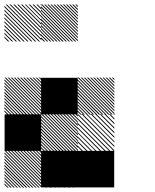

<svg xmlns="http://www.w3.org/2000/svg" viewBox="-21 -855 708 876"><path d="M333.3 -166.7H500V0H333.3ZM166.7 -166.7H333.3V0H166.7ZM167.5 -155.8 155.8 -167.5H161.7L167.5 -161.7ZM167.5 -141.7 141.7 -167.5H147.5L167.5 -147.5ZM167.5 -127.5 127.5 -167.5H133.3L167.5 -133.3ZM167.5 -113.3 113.3 -167.5H119.2L167.5 -119.2ZM167.5 -99.2 99.2 -167.5H105L167.5 -105ZM167.5 -85 85 -167.5H90.8L167.5 -90.8ZM167.5 -70.8 70.8 -167.5H76.7L167.5 -76.7ZM167.5 -56.7 56.7 -167.5H62.5L167.5 -62.5ZM167.5 -42.5 42.5 -167.5H48.3L167.5 -48.3ZM167.5 -28.3 28.3 -167.5H34.2L167.5 -34.2ZM167.5 -14.2 14.2 -167.5H20L167.5 -20ZM167.5 0 0 -167.5H5.8L167.5 -5.8ZM154.2 0.8 -0.8 -154.2V-160L160 0.8ZM140 0.8 -0.8 -140V-145.8L145.8 0.8ZM125.8 0.8 -0.8 -125.8V-131.7L131.7 0.8ZM111.7 0.8 -0.8 -111.7V-117.5L117.5 0.8ZM96.7 0.8 -0.8 -96.7V-103.3L103.3 0.8ZM83.3 0.8 -0.8 -83.3V-89.2L89.2 0.8ZM69.2 0.8 -0.8 -69.2V-75L75 0.8ZM55 0.8 -0.8 -55V-60.8L60.8 0.8ZM40.8 0.8 -0.8 -40.8V-46.7L46.7 0.8ZM26.7 0.8 -0.8 -26.7V-32.5L32.5 0.8ZM12.5 0.8 -0.8 -12.5V-18.3L18.3 0.8ZM334.2 -163.3 330 -167.5H334.2ZM334.2 -142.5 309.2 -167.5H315L334.2 -148.3ZM334.2 -121.7 288.3 -167.5H294.2L334.2 -127.5ZM334.2 -100.8 267.5 -167.5H273.3L334.2 -106.7ZM334.2 -80 246.7 -167.5H252.5L334.2 -85.8ZM334.2 -59.2 225.8 -167.5H231.7L334.2 -65ZM334.2 -38.3 205 -167.5H210L334.2 -43.3ZM334.2 -17.5 184.2 -167.5H190L334.2 -23.3ZM331.7 0.8 165.8 -165 169.2 -167.5 334.2 -2.5ZM310.8 0.8 165.8 -144.2V-150L316.7 0.8ZM290 0.8 165.8 -123.3V-129.2L295.8 0.8ZM269.2 0.8 165.8 -102.5V-108.3L275 0.8ZM248.3 0.8 165.8 -81.7V-86.7L253.3 0.8ZM227.5 0.8 165.8 -60.8V-66.7L233.3 0.8ZM206.7 0.8 165.8 -40V-45.8L212.5 0.8ZM185.8 0.8 165.8 -19.2V-25L191.7 0.8ZM334.2 -167.5H335.8L334.2 -169.2ZM167.5 -155.8 155.8 -167.5H161.7L167.5 -161.7ZM167.5 -141.7 141.7 -167.5H147.5L167.5 -147.5ZM167.5 -127.5 127.5 -167.5H133.3L167.5 -133.3ZM167.5 -113.3 113.3 -167.5H119.2L167.5 -119.2ZM167.5 -99.2 99.2 -167.5H105L167.5 -105ZM167.5 -85 85 -167.5H90.8L167.5 -90.8ZM167.5 -70.8 70.8 -167.5H76.7L167.5 -76.7ZM167.5 -56.7 56.7 -167.5H62.5L167.5 -62.5ZM167.5 -42.5 42.5 -167.5H48.3L167.5 -48.3ZM167.5 -28.3 28.3 -167.5H34.2L167.5 -34.2ZM167.5 -14.2 14.2 -167.5H20L167.5 -20ZM167.5 0 0 -167.5H5.8L167.5 -5.8ZM154.2 0.8 -0.8 -154.2V-160L160 0.8ZM140 0.8 -0.8 -140V-145.8L145.8 0.8ZM125.8 0.8 -0.8 -125.8V-131.7L131.7 0.8ZM111.7 0.8 -0.8 -111.7V-117.5L117.5 0.8ZM96.7 0.8 -0.8 -96.7V-103.3L103.3 0.8ZM83.3 0.8 -0.8 -83.3V-89.2L89.2 0.8ZM69.2 0.8 -0.8 -69.2V-75L75 0.8ZM55 0.8 -0.8 -55V-60.8L60.8 0.8ZM40.8 0.8 -0.8 -40.8V-46.7L46.7 0.8ZM26.7 0.8 -0.8 -26.7V-32.5L32.5 0.8ZM12.5 0.8 -0.8 -12.5V-18.3L18.3 0.8ZM500.8 -330 496.7 -334.2H500.8ZM500.8 -309.2 475.8 -334.2H481.7L500.8 -315ZM500.8 -288.3 455 -334.2H460.8L500.8 -294.2ZM500.8 -267.5 434.2 -334.2H440L500.8 -273.3ZM500.8 -246.7 413.3 -334.2H419.2L500.8 -252.5ZM500.8 -225.8 392.5 -334.2H398.3L500.8 -231.7ZM500.8 -205 371.7 -334.2H376.7L500.8 -210ZM500.8 -184.2 350.8 -334.2H356.7L500.8 -190ZM498.3 -165.8 332.5 -331.7 335.8 -334.2 500.8 -169.2ZM477.5 -165.8 332.5 -310.8V-316.7L483.3 -165.8ZM456.7 -165.8 332.5 -290V-295.8L462.5 -165.8ZM435.8 -165.8 332.5 -269.2V-275L441.7 -165.8ZM415 -165.8 332.5 -248.3V-253.3L420 -165.8ZM394.2 -165.8 332.5 -227.5V-233.3L400 -165.8ZM373.3 -165.8 332.5 -206.7V-212.5L379.2 -165.8ZM352.5 -165.8 332.5 -185.8V-191.7L358.3 -165.8ZM500.8 -334.2H502.5L500.8 -335.8ZM334.2 -322.5 322.5 -334.2H328.3L334.2 -328.3ZM334.2 -308.3 308.3 -334.2H314.2L334.2 -314.2ZM334.2 -294.2 294.2 -334.2H300L334.2 -300ZM334.2 -280 280 -334.2H285.8L334.2 -285.8ZM334.2 -265.8 265.8 -334.2H271.7L334.2 -271.7ZM334.2 -251.7 251.7 -334.2H257.5L334.2 -257.5ZM334.2 -237.5 237.5 -334.2H243.3L334.2 -243.3ZM334.2 -223.3 223.3 -334.2H229.2L334.2 -229.2ZM334.2 -209.2 209.2 -334.2H215L334.2 -215ZM334.2 -195 195 -334.2H200.8L334.2 -200.8ZM334.2 -180.8 180.8 -334.2H186.7L334.2 -186.7ZM334.2 -166.7 166.7 -334.2H172.5L334.2 -172.5ZM320.8 -165.8 165.8 -320.8V-326.7L326.7 -165.8ZM306.7 -165.8 165.8 -306.7V-312.5L312.5 -165.8ZM292.5 -165.8 165.8 -292.5V-298.3L298.3 -165.8ZM278.3 -165.8 165.8 -278.3V-284.2L284.2 -165.8ZM263.3 -165.8 165.8 -263.3V-270L270 -165.8ZM250 -165.8 165.8 -250V-255.8L255.8 -165.8ZM235.8 -165.8 165.8 -235.8V-241.7L241.7 -165.8ZM221.7 -165.8 165.8 -221.7V-227.5L227.5 -165.8ZM207.5 -165.8 165.8 -207.5V-213.3L213.3 -165.8ZM193.3 -165.8 165.8 -193.3V-199.2L199.2 -165.8ZM179.2 -165.8 165.8 -179.2V-185L185 -165.8ZM500.8 -489.2 489.2 -500.8H495L500.8 -495ZM500.8 -475 475 -500.8H480.8L500.8 -480.8ZM500.8 -460.8 460.8 -500.8H466.7L500.8 -466.7ZM500.8 -446.7 446.7 -500.8H452.5L500.8 -452.5ZM500.8 -432.5 432.5 -500.8H438.3L500.8 -438.3ZM500.8 -418.3 418.3 -500.8H424.2L500.8 -424.2ZM500.8 -404.2 404.2 -500.8H410L500.8 -410ZM500.8 -390 390 -500.8H395.8L500.8 -395.8ZM500.8 -375.8 375.8 -500.8H381.7L500.8 -381.7ZM500.8 -361.7 361.7 -500.8H367.5L500.8 -367.5ZM500.8 -347.5 347.5 -500.8H353.3L500.8 -353.3ZM500.8 -333.3 333.3 -500.8H339.2L500.8 -339.2ZM487.5 -332.5 332.5 -487.5V-493.3L493.3 -332.5ZM473.3 -332.5 332.5 -473.3V-479.2L479.2 -332.5ZM459.2 -332.5 332.5 -459.2V-465L465 -332.5ZM445 -332.5 332.5 -445V-450.8L450.8 -332.5ZM430 -332.5 332.5 -430V-436.7L436.7 -332.5ZM416.7 -332.5 332.5 -416.7V-422.5L422.5 -332.5ZM402.5 -332.5 332.5 -402.5V-408.3L408.3 -332.5ZM388.3 -332.5 332.5 -388.3V-394.2L394.2 -332.5ZM374.2 -332.5 332.5 -374.2V-380L380 -332.5ZM360 -332.5 332.5 -360V-365.8L365.8 -332.5ZM345.8 -332.5 332.5 -345.8V-351.7L351.7 -332.5ZM167.5 -489.2 155.8 -500.8H161.7L167.5 -495ZM167.5 -475 141.7 -500.8H147.5L167.5 -480.8ZM167.5 -460.8 127.5 -500.8H133.3L167.5 -466.7ZM167.5 -446.7 113.3 -500.8H119.2L167.5 -452.5ZM167.5 -432.5 99.2 -500.8H105L167.5 -438.3ZM167.5 -418.3 85 -500.8H90.8L167.5 -424.2ZM167.5 -404.2 70.8 -500.8H76.7L167.5 -410ZM167.5 -390 56.7 -500.8H62.5L167.5 -395.8ZM167.5 -375.8 42.5 -500.8H48.3L167.5 -381.7ZM167.5 -361.7 28.3 -500.8H34.2L167.5 -367.5ZM167.5 -347.5 14.2 -500.8H20L167.5 -353.3ZM167.5 -333.3 0 -500.8H5.8L167.5 -339.2ZM154.2 -332.5 -0.8 -487.5V-493.3L160 -332.5ZM140 -332.5 -0.8 -473.3V-479.2L145.8 -332.5ZM125.8 -332.5 -0.8 -459.2V-465L131.7 -332.5ZM111.7 -332.5 -0.8 -445V-450.8L117.5 -332.5ZM96.7 -332.5 -0.8 -430V-436.7L103.3 -332.5ZM83.3 -332.5 -0.8 -416.7V-422.5L89.2 -332.5ZM69.2 -332.5 -0.8 -402.5V-408.3L75 -332.5ZM55 -332.5 -0.8 -388.3V-394.2L60.8 -332.5ZM40.8 -332.5 -0.8 -374.2V-380L46.7 -332.5ZM26.7 -332.5 -0.8 -360V-365.8L32.5 -332.5ZM12.5 -332.5 -0.8 -345.8V-351.7L18.3 -332.5ZM334.2 -822.5 322.5 -834.2H328.3L334.2 -828.3ZM334.2 -808.3 308.3 -834.2H314.2L334.2 -814.2ZM334.2 -794.2 294.2 -834.2H300L334.2 -800ZM334.2 -780 280 -834.2H285.8L334.2 -785.8ZM334.2 -765.8 265.8 -834.2H271.7L334.2 -771.7ZM334.2 -751.7 251.7 -834.2H257.5L334.2 -757.5ZM334.2 -737.5 237.5 -834.2H243.3L334.2 -743.3ZM334.2 -723.3 223.3 -834.2H229.2L334.2 -729.2ZM334.2 -709.2 209.2 -834.2H215L334.2 -715ZM334.2 -695 195 -834.2H200.8L334.2 -700.8ZM334.2 -680.8 180.8 -834.2H186.7L334.2 -686.7ZM334.2 -666.7 166.7 -834.2H172.5L334.2 -672.5ZM320.8 -665.8 165.8 -820.8V-826.7L326.7 -665.8ZM306.7 -665.8 165.8 -806.7V-812.5L312.5 -665.8ZM292.5 -665.8 165.8 -792.5V-798.3L298.3 -665.8ZM278.3 -665.8 165.8 -778.3V-784.2L284.2 -665.8ZM263.3 -665.8 165.8 -763.3V-770L270 -665.8ZM250 -665.8 165.8 -750V-755.8L255.8 -665.8ZM235.8 -665.8 165.8 -735.8V-741.7L241.7 -665.8ZM221.7 -665.8 165.8 -721.7V-727.5L227.5 -665.8ZM207.5 -665.8 165.8 -707.5V-713.3L213.3 -665.8ZM193.3 -665.8 165.8 -693.3V-699.2L199.2 -665.8ZM179.2 -665.8 165.8 -679.2V-685L185 -665.8ZM167.5 -829.2 162.5 -834.2H167.5ZM167.5 -811.7 145 -834.2H150.8L167.5 -817.5ZM167.5 -794.2 127.5 -834.2H133.3L167.5 -800ZM167.5 -776.7 110 -834.2H115.8L167.5 -782.5ZM167.5 -759.2 92.5 -834.2H97.5L167.5 -764.2ZM167.5 -741.7 75 -834.2H80.8L167.5 -747.5ZM167.5 -724.2 57.5 -834.2H63.3L167.5 -730ZM167.5 -706.7 40 -834.2H45.8L167.5 -712.5ZM167.5 -689.2 22.5 -834.2H28.3L167.5 -695ZM167.5 -671.7 5 -834.2H10.8L167.5 -677.5ZM155.8 -665.8 -0.8 -822.5V-828.3L161.7 -665.8ZM138.3 -665.8 -0.8 -805V-810.8L144.2 -665.8ZM120.8 -665.8 -0.8 -787.5V-793.3L126.7 -665.8ZM103.3 -665.8 -0.8 -770V-775.8L109.2 -665.8ZM85.8 -665.8 -0.8 -752.5V-758.3L91.7 -665.8ZM68.3 -665.8 -0.8 -735V-740.8L74.2 -665.8ZM50.8 -665.8 -0.8 -717.5V-723.3L56.7 -665.8ZM33.3 -665.8 -0.8 -700V-705.8L39.2 -665.8ZM15.8 -665.8 -0.8 -682.5V-688.3L21.7 -665.8ZM167.5 -834.2H168.3L167.5 -835ZM0 -333.3H166.7V-166.7H0ZM166.7 -500H333.3V-333.3H166.7Z"/></svg>

Font: 0xA000-Pixelated-Mono
Style: Pixelated-Mono
Weight: 400
Version: Version 0.1